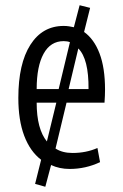

<svg xmlns="http://www.w3.org/2000/svg" viewBox="-20 -634 469 733"><path d="M153 79 114 68 137 -24Q95 -56 72.5 -115.5Q50 -175 50 -260Q50 -391 96 -463Q142 -535 223 -535Q234 -535 243.5 -533.5Q253 -532 262 -530L284 -614L324 -604L301 -512Q339 -485 360 -430Q381 -375 381 -292Q381 -282 380.5 -269Q380 -256 379 -242H234L192 -67Q218 -50 257 -50Q309 -50 352 -69L362 -15Q307 11 246 11Q207 11 175 -4ZM120 -294H204L247 -473Q242 -475 236 -476Q230 -477 223 -477Q173 -477 146.5 -429Q120 -381 120 -294ZM242 -294H318Q319 -409 279 -449ZM159 -94 195 -242H120Q120 -142 159 -94Z"/></svg>

Font: Ubuntu Sans Condensed
Style: Regular
Weight: 400
Width: 3
Designer: Dalton Maag Ltd
Foundry: Dalton Maag Ltd
Version: Version 1.006; ttfautohint (v1.8.4.7-5d5b)